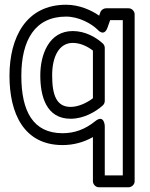

<svg xmlns="http://www.w3.org/2000/svg" viewBox="-20 -572 634 810"><path d="M259 -502C312 -502 365.9 -472.7 392.3 -446.3C392.3 -446.3 418.9 -414.4 433.6 -455.7L444.7 -487H498V168H422V-41C422 -41 419.8 -91.7 381.2 -60.4C339.2 -26.3 294.2 -10 244 -10C119.8 -10 70 -102.3 70 -252C70 -403.9 128.4 -502 259 -502ZM259 -552C90.5 -552 20 -414.9 20 -252C20 -93.9 80.3 40 244 40C289.4 40 332.4 28.7 372 6.3V193C372 203.7 381.9 218 397 218H523C533.7 218 548 208.1 548 193V-512C548 -522.7 538.1 -537 523 -537H427C418.1 -537 407.1 -530.8 403.4 -520.3L398.3 -506C363.2 -530.4 312.8 -552 259 -552ZM278 -71C333.6 -71 384.4 -100.7 413.9 -127.5C419.1 -132.3 422 -139.7 422 -146V-370C422 -377.1 418.5 -384.2 413.9 -388.5C385.2 -414.6 339.8 -441 287 -441C186.6 -441 150 -342 150 -254C150 -166.9 174.5 -71 278 -71ZM278 -121C220.2 -121 200 -167.4 200 -254C200 -336.2 231 -391 287 -391C318.4 -391 349.3 -376.4 372 -358.5V-157.6C348.3 -139 311.3 -121 278 -121Z"/></svg>

Font: Fog Sans
Style: Outline
Weight: 700
Foundry: Intel Corporation
Version: Version 1.00